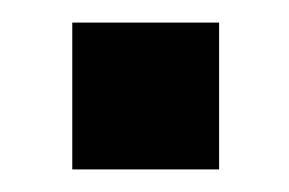

<svg xmlns="http://www.w3.org/2000/svg" viewBox="-20 -383 256 170"><path d="M44 -233V-363H174V-233Z"/></svg>

Font: Saira UltraCondensed Black
Style: Regular
Weight: 900
Width: 1
Designer: Hector Gatti with collaboration of the Omnibus-Type team
Foundry: Omnibus-Type
Version: Version 1.101